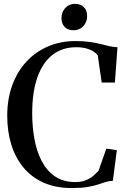

<svg xmlns="http://www.w3.org/2000/svg" viewBox="-20 -965 667 996"><path d="M352.5 10.5Q269 10.5 206.2 -17.5Q143.5 -45.5 101.5 -96.2Q59.5 -147 38.5 -215.2Q17.5 -283.5 17.5 -364.5Q17.5 -451.5 43.5 -522.8Q69.5 -594 117 -645.2Q164.5 -696.5 229.2 -724.2Q294 -752 371.5 -752Q415 -752 447 -747.2Q479 -742.5 503.5 -736.2Q528 -730 548.8 -725.2Q569.5 -720.5 589.5 -720L576 -537H507.5L487 -678Q480 -688 465.2 -697.8Q450.5 -707.5 428 -713.8Q405.5 -720 375 -720Q303 -720 252 -680.2Q201 -640.5 174 -563.8Q147 -487 147 -376.5Q147 -308.5 158.5 -244.5Q170 -180.5 196 -130.2Q222 -80 265 -50.2Q308 -20.5 370.5 -20.5Q402 -20.5 425.2 -30Q448.5 -39.5 464.8 -53.5Q481 -67.5 491.5 -80L531.5 -194L586 -186L565.5 -27Q545.5 -26.5 527.8 -20.8Q510 -15 488.2 -7.8Q466.5 -0.5 434 5Q401.5 10.5 352.5 10.5ZM360.5 -808Q333 -808 316 -824.8Q299 -841.5 299 -871Q299 -903 319 -924Q339 -945 369 -945H370Q398 -945 415 -928.2Q432 -911.5 432 -881.5Q432 -850 412 -829Q392 -808 361.5 -808Z"/></svg>

Font: Merriweather 120pt Medium
Style: Regular
Weight: 500
Version: Version 2.100